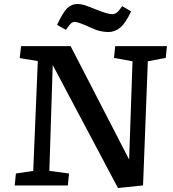

<svg xmlns="http://www.w3.org/2000/svg" viewBox="-20 -932 871 965"><path d="M629 -130 646 -624 553 -641 559 -700H819L813 -641L723 -624L699 0L573 13L245 -605L228 -73L327 -60L321 0H54L60 -60L147 -73L170 -625L79 -640L86 -700H335ZM525 -771Q505 -771 483 -776Q461 -781 432 -795Q372 -822 356 -822Q346 -822 337.5 -815Q329 -808 311 -782L267 -807Q296 -870 318 -891Q340 -912 369 -912Q387 -912 405.5 -906Q424 -900 466 -883Q521 -861 543 -861Q557 -861 567.5 -869Q578 -877 594 -901L639 -875Q611 -815 584 -793Q557 -771 525 -771Z"/></svg>

Font: Literata 7pt SemiBold
Style: Italic
Weight: 600
Italic angle: -2°
Designer: Latin by Veronika Burian and Jose Scaglione. Greek by Irene Vlachou. Cyrillic by Vera Evstafieva
Foundry: TypeTogether
Version: Version 3.002